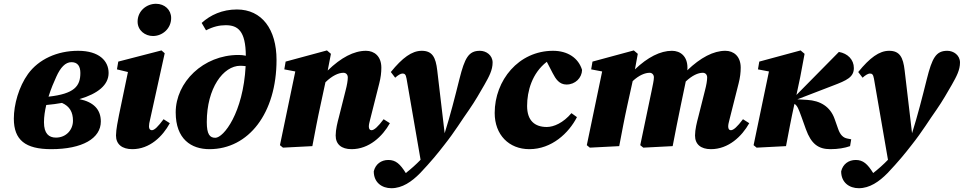

<svg xmlns="http://www.w3.org/2000/svg" viewBox="-20 -771 5085 1013"><path d="M277 -366C299 -415 325 -443 357 -443C390 -443 404 -421 404 -386C404 -316 372 -276 236 -261C249 -303 265 -340 277 -366ZM250 16C415 16 512 -41 512 -130C512 -194 473 -233 399 -248C497 -277 553 -323 553 -386C553 -449 504 -503 392 -503C281 -503 184 -458 128 -381C79 -313 53 -219 53 -145C53 -32 114 16 250 16ZM212 -126C212 -156 217 -187 224 -217C254 -220 281 -223 307 -228C348 -210 365 -179 365 -134C365 -87 330 -45 275 -45C238 -45 212 -66 212 -126Z M592 -56C592 -10 624 16 678 16C770 16 838 -51 876 -121L843 -142C813 -102 795 -84 781 -84C772 -84 766 -91 766 -104C766 -114 768 -125 772 -141L849 -490L832 -505L604 -446L597 -405L655 -391L608 -165C603 -139 592 -88 592 -56ZM787 -581C837 -581 883 -620 883 -676C883 -719 849 -751 803 -751C753 -751 706 -713 706 -657C706 -610 746 -581 787 -581Z M1071 -127C1071 -306 1158 -424 1248 -424C1258 -424 1267 -423 1276 -422C1263 -176 1160 -44 1116 -44C1087 -44 1071 -62 1071 -127ZM1085 16C1292 16 1439 -174 1439 -455C1439 -616 1362 -721 1230 -721C1153 -721 1090 -692 1044 -650L1067 -611C1106 -631 1138 -638 1171 -638C1235 -638 1276 -608 1277 -477C1264 -480 1251 -481 1238 -481C1052 -481 907 -337 907 -178C907 -37 989 16 1085 16Z M1628 0C1642 -73 1655 -144 1671 -216L1697 -337C1733 -372 1766 -387 1792 -387C1805 -387 1815 -378 1815 -362C1815 -347 1811 -322 1803 -292L1768 -153C1761 -127 1751 -88 1751 -56C1751 -10 1781 16 1835 16C1927 16 1998 -51 2037 -121L2004 -142C1974 -102 1954 -84 1940 -84C1931 -84 1926 -91 1926 -104C1926 -114 1929 -125 1933 -141L1981 -331C1989 -362 1992 -389 1992 -414C1992 -474 1955 -503 1911 -503C1847 -503 1779 -467 1709 -399L1726 -487L1705 -505L1487 -446L1480 -405L1538 -394L1457 -5L1473 8Z M1952 133C1952 192 1995 222 2045 222C2102 222 2152 188 2197 142C2253 83 2289 39 2323 -5C2381 -78 2417 -139 2455 -192C2487 -238 2514 -286 2536 -324C2561 -368 2579 -402 2579 -441C2579 -480 2545 -503 2512 -503C2452 -503 2432 -465 2404 -354C2380 -258 2356 -163 2326 -68C2313 -179 2300 -288 2287 -399C2279 -469 2261 -503 2205 -503C2153 -503 2103 -466 2042 -391L2065 -361C2079 -374 2094 -383 2103 -383C2114 -383 2121 -380 2125 -356C2149 -214 2175 -71 2199 72C2175 97 2149 120 2121 142C2091 94 2068 73 2029 73C1991 73 1961 95 1952 133Z M2773 16C2891 16 2981 -69 3024 -153L2995 -174C2952 -123 2902 -101 2865 -101C2801 -101 2761 -135 2761 -212C2761 -290 2787 -385 2865 -445L2896 -385C2912 -354 2931 -325 2969 -325C3015 -325 3050 -360 3051 -402C3032 -465 2975 -503 2898 -503C2716 -503 2590 -347 2590 -175C2590 -60 2665 16 2773 16Z M3247 0C3261 -73 3274 -144 3290 -216L3318 -343C3351 -374 3383 -387 3408 -387C3419 -387 3430 -378 3430 -363C3430 -347 3424 -322 3418 -292L3358 -5L3374 8L3529 0C3543 -73 3557 -144 3572 -216L3596 -331C3597 -334 3597 -338 3598 -341C3632 -373 3663 -387 3688 -387C3701 -387 3711 -378 3711 -362C3711 -347 3707 -322 3699 -292L3664 -153C3657 -127 3647 -88 3647 -56C3647 -10 3677 16 3731 16C3823 16 3894 -51 3933 -121L3900 -142C3870 -102 3850 -84 3836 -84C3827 -84 3822 -91 3822 -104C3822 -114 3825 -125 3829 -141L3877 -331C3885 -362 3888 -389 3888 -414C3888 -474 3851 -503 3807 -503C3744 -503 3676 -467 3606 -400C3607 -404 3607 -409 3607 -414C3607 -474 3570 -503 3525 -503C3464 -503 3397 -469 3330 -405L3345 -487L3324 -505L3106 -446L3099 -405L3157 -394L3076 -5L3092 8Z M3956 -5 3972 8 4127 0C4141 -73 4154 -144 4170 -216L4172 -223C4187 -213 4193 -197 4208 -156L4232 -89C4260 -12 4297 16 4361 16C4401 16 4437 10 4465 0L4471 -36L4451 -40C4429 -44 4413 -59 4402 -91L4384 -142C4361 -209 4307 -240 4239 -244L4187 -247L4374 -319C4448 -347 4485 -364 4485 -412C4485 -456 4453 -489 4406 -497L4182 -270L4202 -364L4225 -487L4204 -505L3986 -446L3979 -405L4037 -394Z M4418 133C4418 192 4461 222 4511 222C4568 222 4618 188 4663 142C4719 83 4755 39 4789 -5C4847 -78 4883 -139 4921 -192C4953 -238 4980 -286 5002 -324C5027 -368 5045 -402 5045 -441C5045 -480 5011 -503 4978 -503C4918 -503 4898 -465 4870 -354C4846 -258 4822 -163 4792 -68C4779 -179 4766 -288 4753 -399C4745 -469 4727 -503 4671 -503C4619 -503 4569 -466 4508 -391L4531 -361C4545 -374 4560 -383 4569 -383C4580 -383 4587 -380 4591 -356C4615 -214 4641 -71 4665 72C4641 97 4615 120 4587 142C4557 94 4534 73 4495 73C4457 73 4427 95 4418 133Z"/></svg>

Font: Source Serif Pro Black
Style: Italic
Weight: 900
Italic angle: -12°
Designer: Frank Grießhammer
Foundry: Adobe Systems Incorporated
Version: Version 3.001;hotconv 1.0.111;makeotfexe 2.5.65597